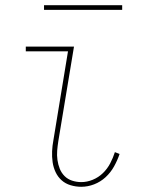

<svg xmlns="http://www.w3.org/2000/svg" viewBox="-20 -709 540 737"><path d="M292 8Q271 8 251 2Q231 -4 216.5 -17Q202 -30 193.5 -48Q185 -66 182 -86.5Q179 -107 180 -128.5Q181 -150 185 -171L241 -512H79V-530H264L204 -168Q201 -149 199.5 -131Q198 -113 200.5 -95Q203 -77 209.5 -61Q216 -45 228 -33Q240 -21 257 -15.5Q274 -10 292 -10Q314 -10 336 -19Q358 -28 375 -44.5Q392 -61 403 -82Q414 -103 421 -125L439 -118Q431 -94 418 -70.5Q405 -47 385.5 -29Q366 -11 341.5 -1.5Q317 8 292 8ZM149 -671V-689H449V-671Z"/></svg>

Font: Iosevka Slab Thin
Style: Italic
Weight: 100
Italic angle: -9°
Monospace: yes
Designer: Belleve Invis
Foundry: Belleve Invis
Version: Version 11.1.1; ttfautohint (v1.8.3)